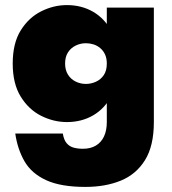

<svg xmlns="http://www.w3.org/2000/svg" viewBox="-20 -490 675 755"><path d="M40 35Q49 97 76.5 144.5Q104 192 161.5 218.5Q219 245 316 245Q394 245 454.5 220.5Q515 196 550 140Q585 84 585 -10V-460H400V-10Q400 23 389 46.5Q378 70 357 82.5Q336 95 306 95Q286 95 269.5 90.5Q253 86 242 73Q231 60 227 35ZM30 -240Q30 -161 61.5 -110Q93 -59 142 -34.5Q191 -10 243 -10Q301 -10 346.5 -36.5Q392 -63 419 -114.5Q446 -166 446 -240Q446 -315 419 -366Q392 -417 346.5 -443.5Q301 -470 243 -470Q191 -470 142 -445.5Q93 -421 61.5 -370.5Q30 -320 30 -240ZM236 -240Q236 -266 247 -283.5Q258 -301 277 -310.5Q296 -320 318 -320Q333 -320 347.5 -315.5Q362 -311 374 -301Q386 -291 393 -276Q400 -261 400 -240Q400 -212 388 -194.5Q376 -177 357 -168.5Q338 -160 318 -160Q296 -160 277 -169.5Q258 -179 247 -197Q236 -215 236 -240Z"/></svg>

Font: Jost Black
Style: Regular
Weight: 900
Version: Version 3.710